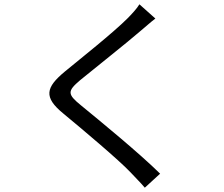

<svg xmlns="http://www.w3.org/2000/svg" viewBox="-20 -818 1040 891"><path d="M627 -798C616 -779 590 -751 571 -732C504 -665 355 -547 281 -486C192 -412 181 -367 274 -291C366 -215 531 -76 585 -19C606 4 632 29 652 53L723 -12C627 -107 445 -256 356 -329C292 -381 292 -395 352 -446C425 -506 566 -617 634 -676C651 -690 680 -716 701 -732Z"/></svg>

Font: Noto Sans Japanese Regular
Style: Regular
Weight: 400
Designer: Ryoko NISHIZUKA (kana & ideographs); Paul D. Hunt (Latin, Greek & Cyrillic); Wenlong ZHANG (bopomofo); Sandoll Communica
Foundry: Adobe Systems Incorporated
Version: Version 1.000;PS 1;hotconv 1.0.78;makeotf.lib2.5.61930